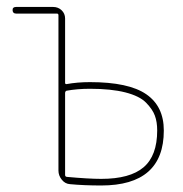

<svg xmlns="http://www.w3.org/2000/svg" viewBox="-20 -540 540 566"><path d="M171.9 -265.6V-24.4Q171.9 -19.5 176.8 -18.6Q241.2 -12.7 278.3 -12.7Q363.3 -12.7 403.3 -46.9Q443.4 -81.1 443.4 -155.3Q443.4 -180.7 436.5 -199.2Q429.7 -217.8 410.6 -237.3Q391.6 -256.8 349.6 -267.6Q307.6 -278.3 245.1 -278.3Q208 -278.3 175.8 -272.5Q171.9 -270.5 171.9 -265.6ZM27.3 -500Q17.6 -500 17.1 -509.8Q16.6 -519.5 27.3 -519.5H136.7Q151.4 -519.5 161.6 -509.8Q171.9 -500 171.9 -485.4V-295.9Q171.9 -292 175.8 -292Q208 -297.9 245.1 -297.9Q359.4 -297.9 411.1 -262.2Q462.9 -226.6 462.9 -155.3Q462.9 6.8 278.3 6.8Q227.5 6.8 186.5 2.9Q171.9 2 162.1 -10.3Q152.3 -22.5 152.3 -37.1V-495.1Q152.3 -500 147.5 -500Z"/></svg>

Font: Rounded-X Mgen+ 1mn thin
Style: Regular
Weight: 100
Designer: [Source Han Sans]
Ryoko NISHIZUKA  (kana & ideographs); Paul D. Hunt (Latin, Greek & Cyrillic); Wenlong ZHANG  (bopomofo
Version: Version 1.059.20150602